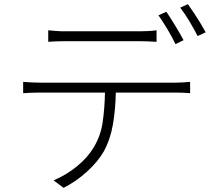

<svg xmlns="http://www.w3.org/2000/svg" viewBox="-20 -863 1040 927"><path d="M212.9 -716.8Q232.4 -714.8 251 -713.4Q269.5 -711.9 293 -711.9H650.9Q669.9 -711.9 692.9 -712.9Q715.8 -713.9 735.8 -716.8V-661.1Q715.8 -662.6 692.9 -663.3Q669.9 -664.1 650.9 -664.1H294.9Q247.6 -664.1 212.9 -661.1ZM91.8 -467.8Q111.3 -466.3 131.1 -465.1Q150.9 -463.9 173.8 -463.9H828.1Q843.8 -463.9 862.3 -465.1Q880.9 -466.3 897.9 -467.8V-413.1Q882.8 -414.6 863.8 -415.3Q844.7 -416 828.1 -416H539.1Q537.6 -333.5 525.1 -261.7Q512.7 -189.9 481 -131.8Q453.1 -83 400.9 -35.2Q348.6 12.7 287.1 43.9L238.8 7.8Q299.8 -18.1 351.3 -59.8Q402.8 -101.6 432.1 -150.9Q466.3 -207 475.8 -273.7Q485.4 -340.3 486.8 -416H173.8Q150.9 -416 131.6 -415.3Q112.3 -414.6 91.8 -413.1ZM783.2 -806.2Q801.8 -778.8 825.7 -739.7Q849.6 -700.7 866.2 -668.9L827.1 -649.9Q813 -680.7 789.1 -720.7Q765.1 -760.7 745.1 -789.1ZM887.2 -842.8Q900.4 -824.7 916.7 -800Q933.1 -775.4 948 -750.7Q962.9 -726.1 973.1 -707L934.1 -689Q917.5 -722.2 894.5 -760.3Q871.6 -798.3 850.1 -826.2Z"/></svg>

Font: Source Han Sans CN Light
Style: Regular
Weight: 300
Designer: Ryoko NISHIZUKA  (kana, bopomofo & ideographs); Paul D. Hunt (Latin, Greek & Cyrillic); Sandoll Communications , Soo-you
Foundry: Adobe
Version: Version 2.000;hotconv 1.0.107;makeotfexe 2.5.65593